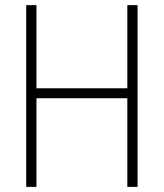

<svg xmlns="http://www.w3.org/2000/svg" viewBox="-20 -731 640 751"><path d="M518.1 0V-710.9H478V-385.7H122.6V-710.9H82.5V0H122.6V-346.7H478V0Z"/></svg>

Font: Roboto Mono ExtraLight
Style: Regular
Weight: 250
Monospace: yes
Designer: Google
Version: Version 3.000